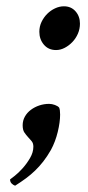

<svg xmlns="http://www.w3.org/2000/svg" viewBox="-20 -466 278 610"><path d="M136 -136Q145 -136 154.5 -132.5Q164 -129 168 -124Q171 -117 171 -102Q171 -78 163.5 -47Q156 -16 142 10Q130 31 117.5 47Q105 63 91.5 76Q78 89 62.5 100.5Q47 112 28 124Q22 122 17 117Q12 112 12 104Q15 102 27 92.5Q39 83 52 68.5Q65 54 75.5 36Q86 18 86 0Q86 -11 80.5 -17.5Q75 -24 69 -30.5Q63 -37 57.5 -45Q52 -53 52 -68Q52 -83 59 -95.5Q66 -108 78 -117Q90 -126 105 -131Q120 -136 136 -136ZM105 -365Q105 -382 112 -396.5Q119 -411 130 -422Q141 -433 155 -439.5Q169 -446 183 -446Q206 -446 220 -430Q234 -414 234 -391Q234 -374 227.5 -359Q221 -344 210 -332.5Q199 -321 185.5 -314Q172 -307 158 -307Q134 -307 119.5 -324Q105 -341 105 -365Z"/></svg>

Font: Vermiglione
Style: Bold Italic
Weight: 700
Italic angle: -11°
Version: Version 1.000